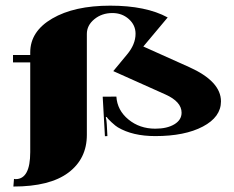

<svg xmlns="http://www.w3.org/2000/svg" viewBox="-20 -479 831 682"><path d="M87.4 -257.4H26.2V-283.7H87.4V-292.8Q87.4 -367.6 165.6 -413.2Q243.9 -458.9 371.5 -458.9Q498.7 -458.9 575.6 -417L489.1 -313.8L651.7 -240.8Q764.9 -190.1 764.9 -118.9Q764.9 -63.4 700.6 -29.5Q636.4 4.4 531.5 4.4Q451 4.4 398.6 -26.7Q391.6 -30.6 376.3 -44.6Q361 -58.6 359.3 -63.8L355.8 -62.1Q358.4 -54.6 359.3 -37.6L361.5 4.4L352.7 4.8L344.8 -135.5L393.4 -135.9Q396.4 -87.4 436.2 -54.6Q476 -21.9 531.5 -21.9Q573.4 -21.9 599.2 -37.4Q625 -52.9 625 -78.7Q625 -117.6 567.7 -143.4L382.4 -226.4L430.9 -285Q461.5 -321.2 461.5 -359.3Q461.5 -389.9 437.5 -411.3Q413.5 -432.7 379.4 -432.7Q341.8 -432.7 315.1 -410.8Q288.5 -389 288.5 -358.4V0Q288.5 85.2 222.7 134.4Q156.9 183.6 27.5 183.6L29.7 156.5Q31.9 157.3 35.4 157.3Q87.4 157.3 87.4 61.2Z"/></svg>

Font: Wabroye
Style: Medium
Weight: 500
Designer: gluk
Foundry: gluk
Version: Version 0.14